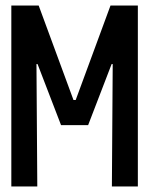

<svg xmlns="http://www.w3.org/2000/svg" viewBox="-20 -675 540 695"><path d="M21 0V-655H120L246 -313H254L380 -655H479V0H385L388 -443H384L299 -222H201L116 -443H112L115 0Z"/></svg>

Font: Lekton
Style: Bold
Weight: 700
Designer: Paolo Mazzetti, Luciano Perondi, Raffaele Flato, Elena Papassissa, Emilio Macchia, Michela Povoleri, Tobias Seemiller, R
Version: Version 34.000